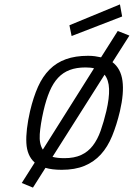

<svg xmlns="http://www.w3.org/2000/svg" viewBox="-20 -763 609 874"><path d="M526 -743 536 -688 306 -599 296 -648ZM138 -23Q103 -54 100 -112Q97 -170 117 -258Q132 -321 153 -368Q174 -415 205.5 -446.5Q237 -478 280 -493.5Q323 -509 381 -509Q398 -509 412.5 -507Q427 -505 440 -502L516 -622L569 -601L492 -480Q530 -451 537.5 -395Q545 -339 526 -257Q511 -194 490.5 -144Q470 -94 439 -60Q408 -26 364.5 -8Q321 10 261 10Q217 10 187 1L130 91L79 70ZM273 -43Q318 -43 349.5 -57.5Q381 -72 402.5 -100Q424 -128 438 -167.5Q452 -207 464 -257Q478 -317 476.5 -358Q475 -399 456 -423L219 -49Q241 -43 273 -43ZM178 -258Q164 -196 161 -152Q158 -108 175 -82L408 -452Q393 -456 369 -456Q328 -456 297.5 -444.5Q267 -433 244.5 -409Q222 -385 206 -347.5Q190 -310 178 -258Z"/></svg>

Font: Panefresco 250wt
Style: Italic
Weight: 300
Version: Version 1.000